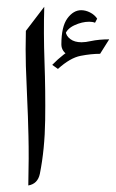

<svg xmlns="http://www.w3.org/2000/svg" viewBox="-20 -554 348 576"><path d="M57.6 -461.4 112.8 -533.7Q110.4 -457 113.5 -368.9Q116.7 -280.8 115.5 -193.6Q114.3 -106.4 99.6 -32.7Q93.3 -2.4 64.9 2.4Q66.9 -83.5 65.4 -145.8Q64 -208 61.5 -258.1Q59.1 -308.1 57.6 -356Q56.2 -403.8 57.6 -461.4ZM187.5 -386.7Q164.1 -398.9 164.1 -420.9Q164.1 -474.1 182.1 -498.8Q200.2 -523.4 223.6 -523.4Q236.8 -523.4 250.2 -516.6Q263.7 -509.8 271.5 -498L265.1 -485.8Q257.8 -488.8 247.6 -488.8Q226.1 -488.8 203.4 -478.3Q180.7 -467.8 174.8 -449.2L176.8 -460.4Q178.2 -446.3 190.9 -436.8Q203.6 -427.2 224.6 -427.2Q236.8 -427.2 252 -430.7ZM307.6 -436 280.3 -392.6Q253.4 -392.6 221.9 -386.5Q190.4 -380.4 153.8 -347.2L136.7 -359.4Q169.9 -393.6 208.3 -414.8Q246.6 -436 307.6 -436Z"/></svg>

Font: Lateef Medium
Style: Regular
Weight: 500
Designer: SIL International
Foundry: SIL International
Version: Version 4.200